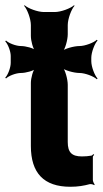

<svg xmlns="http://www.w3.org/2000/svg" viewBox="-36 -704 393 734"><path d="M233 10C262 10 285 6 307 0C312 -1 321 1 324 4L326 1C323 -2 319 -11 319 -16V-104C319 -107 322 -110 324 -112L321 -115C319 -113 316 -109 313 -109C302 -107 290 -106 277 -106C238 -106 223 -122 223 -161V-380C223 -401 213 -438 202 -449L199 -446C210 -435 247 -425 268 -425C289 -425 323 -412 334 -401L337 -404C326 -415 313 -449 313 -470V-483C313 -504 326 -538 337 -549L334 -552C323 -541 289 -528 268 -528C247 -528 210 -518 199 -507L202 -504C213 -515 223 -552 223 -573V-608C223 -632 237 -669 249 -682L247 -684C234 -672 197 -658 173 -658H132C108 -658 71 -672 58 -684L56 -682C68 -669 82 -632 82 -608V-567C82 -548 90 -517 100 -507L103 -510C93 -520 62 -528 44 -528C25 -528 -3 -539 -13 -549L-16 -546C-6 -536 5 -508 5 -490V-464C5 -445 -6 -417 -16 -407L-13 -404C-3 -414 25 -425 44 -425C62 -425 93 -433 103 -443L100 -446C90 -436 82 -405 82 -387V-146C82 -43 131 10 233 10Z"/></svg>

Font: Asimov
Style: Edge
Weight: 500
Designer: Google
Version: Version 2.000980: 2014